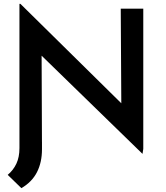

<svg xmlns="http://www.w3.org/2000/svg" viewBox="-20 -773 864 997"><path d="M720 26 162 -517 196 -502 198 0H81V-753H86L636 -211L610 -219L607 -728H724V0ZM198 -37V2Q198 70 172 121Q146 172 91 204L20 135Q49 111 65 77Q81 43 81 -4V-141Z"/></svg>

Font: Josefin Sans Thin SemiBold
Style: Regular
Weight: 600
Version: Version 2.000